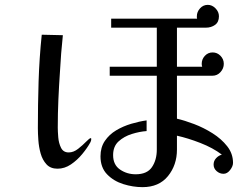

<svg xmlns="http://www.w3.org/2000/svg" viewBox="-20 -739 1040 791"><path d="M356 -166Q356 -159 352 -152Q340 -130 319 -104.5Q298 -79 272 -61.5Q246 -44 217 -44Q188 -44 171.5 -62Q155 -80 147.5 -106.5Q140 -133 138 -161.5Q136 -190 136 -211Q136 -307 139 -403.5Q142 -500 152 -596L239 -594Q235 -557 232 -519Q229 -481 227 -443Q223 -385 220.5 -328Q218 -271 218 -213Q218 -198 220 -173.5Q222 -149 231.5 -130Q241 -111 263 -111Q283 -111 302 -126Q321 -141 335 -155.5Q349 -170 354 -170Q356 -170 356 -166ZM940 -68Q940 -54 928 -38.5Q916 -23 901 -23Q885 -23 872.5 -34Q860 -45 860 -61Q860 -76 870 -87Q880 -98 894 -102Q857 -130 805.5 -150Q754 -170 709 -180V-123Q709 -59 672 -13.5Q635 32 567 32Q528 32 488 19.5Q448 7 421 -21Q394 -49 394 -95Q394 -132 412 -158.5Q430 -185 458.5 -202Q487 -219 520.5 -229Q554 -239 584 -243V-199Q555 -197 523 -187Q491 -177 468.5 -156.5Q446 -136 446 -100Q446 -60 474.5 -40.5Q503 -21 539 -21Q586 -21 606 -50.5Q626 -80 626 -123V-427H432V-464H626V-625H438V-662H792Q791 -664 791 -667Q791 -670 791 -672Q791 -690 804 -704.5Q817 -719 836 -719Q854 -719 868 -704.5Q882 -690 882 -672Q882 -648 866 -636.5Q850 -625 828 -625H709V-464H813Q812 -467 811.5 -470Q811 -473 811 -476Q811 -495 824 -509Q837 -523 856 -523Q875 -523 888.5 -509Q902 -495 902 -476Q902 -457 888.5 -442Q875 -427 855 -427H709V-250Q740 -243 779.5 -228Q819 -213 855.5 -190Q892 -167 916 -136.5Q940 -106 940 -68Z"/></svg>

Font: Kaisei Decol
Style: Regular
Weight: 400
Designer: Font-Kai, 金井和夫
Foundry: KAZUO KANAI
Version: Version 5.003